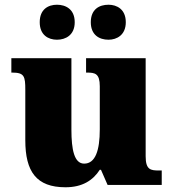

<svg xmlns="http://www.w3.org/2000/svg" viewBox="-20 -782 731 812"><path d="M439 -614C474 -614 512 -634 512 -688C512 -743 474 -762 439 -762C400 -762 364 -743 364 -688C364 -634 400 -614 439 -614ZM221 -614C258 -614 296 -634 296 -688C296 -743 258 -762 221 -762C184 -762 148 -743 148 -688C148 -634 184 -614 221 -614ZM257 10C328 10 373 -19 402 -64H407L435 0H664V-61H652C617 -61 596 -64 596 -121V-536H344V-475H348C382 -475 402 -471 402 -417V-235C402 -145 383 -90 336 -90C294 -90 282 -149 282 -234V-536H28V-475H32C83 -475 87 -459 87 -402V-189C87 -56 134 10 257 10Z"/></svg>

Font: Noto Serif Malayalam Black
Style: Regular
Weight: 900
Designer: Indian type Foundry, Jelle Bosma, Monotype Design Team
Foundry: Monotype Imaging Inc.
Version: Version 2.104